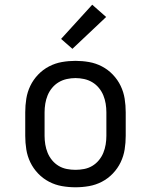

<svg xmlns="http://www.w3.org/2000/svg" viewBox="-20 -786 640 814"><path d="M300 8Q271 8 242.5 3Q214 -2 188 -15.5Q162 -29 141.5 -50.5Q121 -72 108.5 -98Q96 -124 91.5 -152.5Q87 -181 87 -210V-310Q87 -339 91.5 -367.5Q96 -396 108.5 -422Q121 -448 141.5 -469.5Q162 -491 188 -504.5Q214 -518 242.5 -523Q271 -528 300 -528Q329 -528 357.5 -523Q386 -518 412 -504.5Q438 -491 458.5 -469.5Q479 -448 491.5 -422Q504 -396 508.5 -367.5Q513 -339 513 -310V-210Q513 -181 508.5 -152.5Q504 -124 491.5 -98Q479 -72 458.5 -50.5Q438 -29 412 -15.5Q386 -2 357.5 3Q329 8 300 8ZM300 -66Q318 -66 336.5 -69.5Q355 -73 371 -82.5Q387 -92 399 -106.5Q411 -121 418 -138Q425 -155 428 -173.5Q431 -192 431 -210V-310Q431 -328 428 -346.5Q425 -365 418 -382Q411 -399 399 -413.5Q387 -428 371 -437.5Q355 -447 336.5 -451Q318 -455 300 -455Q282 -455 263.5 -451Q245 -447 229 -437.5Q213 -428 201 -413.5Q189 -399 182 -382Q175 -365 172 -346.5Q169 -328 169 -310V-210Q169 -192 172 -173.5Q175 -155 182 -138Q189 -121 201 -106.5Q213 -92 229 -82.5Q245 -73 263.5 -69.5Q282 -66 300 -66ZM287 -579 239 -621 371 -766 430 -714Z"/></svg>

Font: Iosevka Plex Etoile
Style: Regular
Weight: 400
Designer: Belleve Invis
Foundry: Belleve Invis
Version: Version 25.1.1; ttfautohint (v1.8.4)